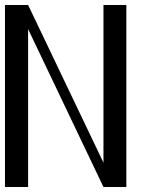

<svg xmlns="http://www.w3.org/2000/svg" viewBox="-20 -752 625 772"><path d="M0 0V-732H93L396 -98V-732H488V0H396L93 -635V0Z"/></svg>

Font: Neocyr
Style: Regular
Weight: 400
Designer: Viktar Palstsiuk <vipals@gmail.com>
Version: 1.00